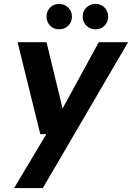

<svg xmlns="http://www.w3.org/2000/svg" viewBox="-20 -742 675 982"><path d="M52 220 217 -56H186L70 -526H218L300 -187L485 -526H635L199 220ZM282 -592Q255 -592 236.5 -610.5Q218 -629 218 -657Q218 -685 236.5 -703.5Q255 -722 282 -722Q310 -722 329 -703.5Q348 -685 348 -657Q348 -629 329 -610.5Q310 -592 282 -592ZM468 -592Q441 -592 422 -610.5Q403 -629 403 -657Q403 -685 422 -703.5Q441 -722 468 -722Q496 -722 514.5 -703.5Q533 -685 533 -657Q533 -629 514.5 -610.5Q496 -592 468 -592Z"/></svg>

Font: DM Sans 9pt ExtraBold
Style: Italic
Weight: 800
Italic angle: -10°
Version: Version 4.004;gftools[0.9.30]